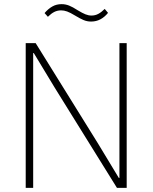

<svg xmlns="http://www.w3.org/2000/svg" viewBox="-20 -906 736 926"><path d="M544 0 244 -483 143 -650H140V-483V0H104V-698H152L452 -215L553 -48H556V-215V-698H591V0ZM419 -802Q400 -802 382.5 -809.5Q365 -817 342 -831Q319 -845 304 -850.5Q289 -856 275 -856Q257 -856 242 -848.5Q227 -841 211 -825L195 -843Q212 -863 232 -874.5Q252 -886 277 -886Q296 -886 313.5 -879Q331 -872 354 -857Q377 -843 392 -837Q407 -831 421 -831Q439 -831 454 -839Q469 -847 485 -863L501 -844Q485 -824 464.5 -813Q444 -802 419 -802Z"/></svg>

Font: IBM Plex Sans ExtraLight
Style: Regular
Weight: 250
Designer: Mike Abbink, Paul van der Laan, Pieter van Rosmalen
Foundry: Bold Monday
Version: Version 3.201